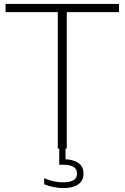

<svg xmlns="http://www.w3.org/2000/svg" viewBox="-20 -760 637 982"><path d="M275.5 0V-698H8.5V-740H588.5V-698H321.5V0ZM304 202Q280 202 254 196.8Q228 191.5 206 182.5V151.5Q234.5 163 257.5 167.8Q280.5 172.5 303.5 172.5Q337 172.5 355.5 161.8Q374 151 374 127.5Q374 104 355.5 93.2Q337 82.5 302.5 82.5H283V-10H315V70.5L307 54.5Q352.5 54.5 379.8 72.8Q407 91 407 128Q407 165 379.2 183.5Q351.5 202 304 202Z"/></svg>

Font: Encode Sans SC SemiExpanded ExtraLight
Style: Regular
Weight: 250
Width: 6
Designer: Multiple Designers
Foundry: Impallari Type
Version: Version 3.002